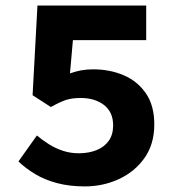

<svg xmlns="http://www.w3.org/2000/svg" viewBox="-20 -655 640 687"><path d="M283.1 12Q228.4 12 184.3 0.2Q140.2 -11.5 106.2 -31.9Q72.2 -52.4 45.9 -77.3L112 -170.2Q133.2 -152.6 156.2 -138.2Q179.1 -123.9 205.6 -115.3Q232.1 -106.6 262 -106.6Q298.3 -106.6 326.2 -118.1Q354 -129.6 369.4 -151.6Q384.8 -173.7 384.8 -206.2Q384.8 -254.3 352 -279.4Q319.2 -304.4 268.9 -304.4Q237.8 -304.4 216.2 -297.4Q194.7 -290.3 162.1 -272L96.6 -314.3L114 -635.1H503.1V-511.5H240.9L230.4 -392.4Q252.5 -400.1 271.3 -403.5Q290 -406.9 313.8 -406.9Q372.7 -406.9 422.2 -385.9Q471.8 -364.8 502 -321.1Q532.1 -277.4 532.1 -209.9Q532.1 -139.4 497.2 -89.9Q462.2 -40.3 405.3 -14.1Q348.5 12 283.1 12Z"/></svg>

Font: Source Code Pro ExtraLight
Style: Regular
Weight: 200
Monospace: yes
Designer: Paul D. Hunt, Teo Tuominen
Foundry: Adobe
Version: Version 1.026;hotconv 1.1.0;makeotfexe 2.6.0